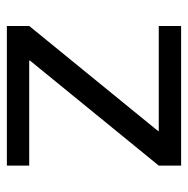

<svg xmlns="http://www.w3.org/2000/svg" viewBox="-14 -546 560 573"><g transform="rotate(-90 266.5 -260.0)"><path d="M58.3 0V-66.7L371.9 -451.3V-453.3H58.3V-520H475V-453.3L161.4 -68.7V-66.7H475V0Z"/></g></svg>

Font: M PLUS 1 Thin
Style: Regular
Weight: 100
Designer: Coji Morishita
Foundry: UNDERFOREST DESIGN
Version: Version 1.001